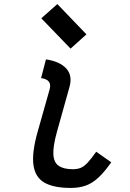

<svg xmlns="http://www.w3.org/2000/svg" viewBox="-20 -910 640 944"><path d="M328 14Q244 14 198.5 -12Q153 -38 144.5 -98.5Q136 -159 165 -262L223 -467Q231 -493 221 -507.5Q211 -522 182 -526L206 -618Q274 -608 306 -573Q338 -538 321 -480L260 -262Q240 -190 242.5 -150Q245 -110 269.5 -94Q294 -78 338 -78Q361 -78 377.5 -85Q394 -92 411.5 -111Q429 -130 453 -164L527 -112Q494 -65 464 -37Q434 -9 401.5 2.5Q369 14 328 14ZM327 -671 183 -820 262 -890 405 -741Z"/></svg>

Font: Victor Mono Thin
Style: Bold Italic
Weight: 700
Italic angle: -12°
Monospace: yes
Version: Version 1.561;gftools[0.9.30]